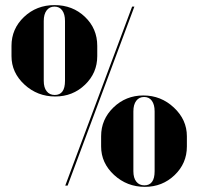

<svg xmlns="http://www.w3.org/2000/svg" viewBox="-20 -725 775 750"><path d="M24.9 -505.9V-545.9Q24.9 -612.3 73.7 -658.7Q122.6 -705.1 192.9 -705.1Q263.7 -705.1 311.8 -659.2Q359.9 -613.3 359.9 -545.9V-505.9Q359.9 -439.9 312 -394Q264.2 -348.1 195.8 -348.1Q126 -348.1 75.4 -394.8Q24.9 -441.4 24.9 -505.9ZM150.9 -643.1V-409.2Q150.9 -382.8 162.4 -368.4Q173.8 -354 193.8 -354Q233.9 -354 233.9 -409.2V-643.1Q233.9 -669.4 223.1 -684.3Q212.4 -699.2 192.9 -699.2Q173.3 -699.2 162.1 -684.3Q150.9 -669.4 150.9 -643.1ZM244.1 0H234.9L496.1 -699.2H504.9ZM375 -152.8V-192.9Q375 -258.8 423.3 -305.4Q471.7 -352.1 540 -352.1Q608.9 -352.1 659.4 -304.7Q710 -257.3 710 -192.9V-152.8Q710 -86.9 662.1 -41Q614.3 4.9 545.9 4.9Q476.1 4.9 425.5 -41.7Q375 -88.4 375 -152.8ZM501 -290V-56.2Q501 -29.8 512.5 -15.4Q523.9 -1 543.9 -1Q584 -1 584 -56.2V-290Q584 -316.4 573.2 -331.3Q562.5 -346.2 543 -346.2Q523.4 -346.2 512.2 -331.3Q501 -316.4 501 -290Z"/></svg>

Font: Moniqa Black Display
Style: Regular
Weight: 900
Designer: Rajesh Rajput
Foundry: Rajesh Rajput
Version: Version 1.000